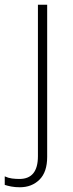

<svg xmlns="http://www.w3.org/2000/svg" viewBox="-71 -550 308 810"><path d="M13 240Q-7 240 -23 237Q-39 234 -51 230V194Q-36 201 -20.5 203Q-5 205 11 205Q89 205 89 109V-530H128V112Q128 176 95.5 208Q63 240 13 240Z"/></svg>

Font: Noto Sans Lao Looped ExtraLight
Style: Regular
Weight: 200
Designer: Mark Frömberg, Ben Mitchell
Foundry: The Fontpad Ltd
Version: Version 1.002; ttfautohint (v1.8.4.7-5d5b)